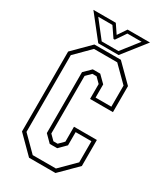

<svg xmlns="http://www.w3.org/2000/svg" viewBox="-211 -943 882 1028"><g transform="rotate(30 230.0 -429.0)"><path d="M148 0 45 -103V-597L148 -700H311.5L415 -597V-436H273.5V-528L243 -558.5H217L186.5 -528V-172L217 -141.5H243L273.5 -172V-264H415V-103L311.5 0ZM158 -22H301.5L393 -113V-243.5H295.5V-162L253 -119.5H207L164.5 -162V-538.5L207 -580.5H253L295.5 -538.5V-457H393V-587.5L301.5 -678.5H158L67 -587.5V-113ZM162.5 -716 50.5 -858H189L225.5 -804L262 -858H400.5L288.5 -716ZM173.5 -734H277L359.5 -839H271.5L229.5 -777H221.5L179 -839H91.5Z"/></g></svg>

Font: Tourney Condensed ExtraLight
Style: Regular
Weight: 200
Width: 3
Designer: Tyler Finck
Foundry: Etcetera Type Co
Version: Version 1.010; ttfautohint (v1.8.3)